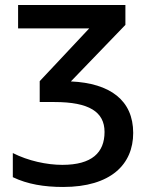

<svg xmlns="http://www.w3.org/2000/svg" viewBox="-20 -734 598 764"><path d="M479 -714H52V-621H335L138 -411V-328H197C334 -328 396 -289 396 -209C396 -127 346 -78 228 -78C166 -78 92 -94 31 -125V-29C89 -1 156 10 231 10C421 10 510 -80 510 -205C510 -335 418 -403 262 -410L479 -635Z"/></svg>

Font: Noto Sans Thai Medium
Style: Regular
Weight: 500
Designer: Monotype Design Team
Foundry: Monotype Imaging Inc.
Version: Version 1.901